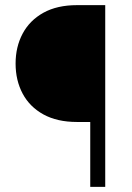

<svg xmlns="http://www.w3.org/2000/svg" viewBox="-20 -731 516 751"><path d="M391.6 0H333V-253.9H281.2Q203.6 -253.9 149.9 -283.4Q96.2 -313 68.6 -364.7Q41 -416.5 41 -482.4Q41 -547.9 68.6 -599.6Q96.2 -651.4 149.9 -681.2Q203.6 -710.9 281.2 -710.9H391.6Z"/></svg>

Font: Vazirmatn RD UI FD ExtraLight
Style: Regular
Weight: 200
Designer: Saber Rastikerdar
Foundry: Saber Rastikerdar
Version: Version 33.003